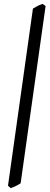

<svg xmlns="http://www.w3.org/2000/svg" viewBox="-20 -801 254 985"><path d="M85.9 139.2Q76.2 146 61.5 153.1Q46.9 160.2 35.2 164.1L21 151.9L148.9 -756.8Q162.6 -765.1 173.8 -771Q185.1 -776.9 199.2 -780.8L213.9 -770Z"/></svg>

Font: GentiumAlt
Style: Italic
Weight: 400
Italic angle: -7°
Designer: J. Victor Gaultney
Version: Version 1.02; 2005; OFL release